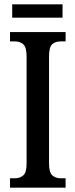

<svg xmlns="http://www.w3.org/2000/svg" viewBox="-20 -861 346 881"><path d="M26 0V-43H49Q71 -43 86.5 -56Q102 -69 102 -110V-602Q102 -645 86.5 -658Q71 -671 49 -671H26V-714H281V-671H258Q234 -671 219.5 -658Q205 -645 205 -602V-111Q205 -70 220 -56.5Q235 -43 258 -43H281V0ZM36 -780V-841H267V-780Z"/></svg>

Font: Noto Serif Tamil ExtraCondensed Medium
Style: Regular
Weight: 500
Width: 2
Designer: Indian Type Foundry, Tom Grace, and the Monotype Design Team
Foundry: Monotype Imaging Inc.
Version: Version 2.004; ttfautohint (v1.8.4.7-5d5b)